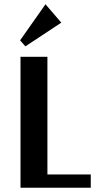

<svg xmlns="http://www.w3.org/2000/svg" viewBox="-20 -879 446 899"><path d="M405 -62V0H76V-613H202V-62ZM193 -859 267 -773 99 -662 74 -690Z"/></svg>

Font: Arya
Style: Bold
Weight: 700
Designer: Eduardo Rodriguez Tunni, Modular Infotech
Foundry: Eduardo Rodriguez Tunni, Modular Infotech
Version: Version 1.002